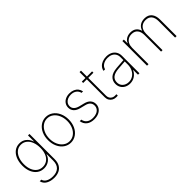

<svg xmlns="http://www.w3.org/2000/svg" viewBox="132 -1684 2922 2922"><g transform="rotate(-45 1592.5 -223.5)"><path d="M69.3 88.9H103.5Q114.7 133.3 159.2 156.5Q203.6 179.7 265.6 179.7Q347.7 179.7 392.1 137.2Q436.5 94.7 436.5 10.7V-127H432.6Q413.6 -67.9 366.7 -34.4Q319.8 -1 257.8 -1Q195.8 -1 148.7 -33.9Q101.6 -66.9 75.7 -126.7Q49.8 -186.5 49.8 -264.6Q49.8 -343.8 75.4 -406Q101.1 -468.3 148.2 -503.2Q195.3 -538.1 257.8 -538.1Q321.8 -538.1 366.9 -501.5Q412.1 -464.8 433.6 -403.3H436.5V-530.3H467.8V11.7Q467.8 76.7 443.1 121.1Q418.5 165.5 373 187.7Q327.6 210 265.6 210Q189.9 210 136.2 179.2Q82.5 148.4 69.3 88.9ZM436.5 -264.6Q436.5 -334 415 -389.4Q393.6 -444.8 353.3 -476.3Q313 -507.8 258.8 -507.8Q205.1 -507.8 165 -476.1Q125 -444.3 103.5 -389.2Q82 -334 82 -264.6Q82 -195.3 103.5 -142.6Q125 -89.8 165 -60.5Q205.1 -31.2 258.8 -31.2Q312.5 -31.2 352.8 -59.6Q393.1 -87.9 414.8 -140.6Q436.5 -193.4 436.5 -264.6Z M600.6 -263.7Q600.6 -341.8 629.4 -404.3Q658.2 -466.8 709.2 -502.4Q760.3 -538.1 823.2 -538.1Q886.2 -538.1 937.5 -502.4Q988.8 -466.8 1017.8 -404.1Q1046.9 -341.3 1046.9 -263.7Q1046.9 -185.5 1017.8 -123Q988.8 -60.5 937.5 -24.9Q886.2 10.7 823.2 10.7Q760.3 10.7 709.2 -24.9Q658.2 -60.5 629.4 -123Q600.6 -185.5 600.6 -263.7ZM1014.6 -263.7Q1014.6 -332 990 -387.7Q965.3 -443.4 921.6 -475.6Q877.9 -507.8 823.2 -507.8Q768.6 -507.8 724.9 -475.6Q681.2 -443.4 656.5 -387.7Q631.8 -332 631.8 -263.7Q631.8 -195.3 656.5 -139.6Q681.2 -84 724.9 -51.8Q768.6 -19.5 823.2 -19.5Q878.4 -19.5 922.1 -51.8Q965.8 -84 990.2 -139.6Q1014.6 -195.3 1014.6 -263.7Z M1335.9 -508.8Q1295.9 -508.8 1264.6 -494.6Q1233.4 -480.5 1215.8 -455.1Q1198.2 -429.7 1198.2 -397.5Q1198.2 -358.4 1224.9 -331.3Q1251.5 -304.2 1303.7 -291L1385.7 -270.5Q1445.8 -255.9 1476.8 -220.9Q1507.8 -186 1507.8 -135.7Q1507.8 -92.8 1485.4 -59.6Q1462.9 -26.4 1421.6 -7.8Q1380.4 10.7 1326.2 10.7Q1250.5 10.7 1203.6 -25.1Q1156.7 -61 1146.5 -127H1179.7Q1189 -74.2 1226.8 -46.4Q1264.6 -18.6 1326.2 -18.6Q1370.6 -18.6 1404.5 -33Q1438.5 -47.4 1457 -73.7Q1475.6 -100.1 1475.6 -134.8Q1475.6 -174.3 1450.7 -201.4Q1425.8 -228.5 1376 -240.2L1293.9 -260.7Q1231.4 -275.9 1199.2 -310.8Q1167 -345.7 1167 -396.5Q1167 -437.5 1188 -469.7Q1209 -502 1246.8 -520Q1284.7 -538.1 1333 -538.1Q1379.4 -538.1 1415.5 -522.5Q1451.7 -506.8 1473.9 -478.3Q1496.1 -449.7 1502.9 -412.1H1470.7Q1460.9 -457 1425.5 -482.7Q1390.1 -508.3 1335.9 -508.8Z M1815.4 -501H1704.1V-118.2Q1704.1 -87.9 1717 -66.2Q1730 -44.4 1751.7 -33Q1773.4 -21.5 1798.8 -21.5L1831.1 -22.5V7.8Q1824.2 8.8 1797.9 8.8Q1764.2 8.8 1735.6 -6.1Q1707 -21 1689.9 -49.3Q1672.9 -77.6 1672.9 -115.2V-501H1594.7V-530.3H1672.9V-657.2H1704.1V-530.3H1815.4Z M2119.1 -302.7Q2155.8 -305.7 2199.5 -308.8Q2243.2 -312 2273.4 -314V-377.9Q2273.4 -417 2255.6 -446.8Q2237.8 -476.6 2204.8 -492.7Q2171.9 -508.8 2127.9 -508.8Q2070.3 -508.8 2029.1 -483.2Q1987.8 -457.5 1977.5 -412.1H1944.3Q1950.7 -450.7 1976.3 -479.2Q2002 -507.8 2041.5 -522.9Q2081.1 -538.1 2127.9 -538.1Q2178.7 -538.1 2218.8 -518.8Q2258.8 -499.5 2281.7 -462.6Q2304.7 -425.8 2304.7 -376V0H2273.4V-102.5H2270.5Q2247.1 -50.8 2201.2 -19.5Q2155.3 11.7 2095.7 11.7Q2050.8 11.7 2012.9 -6.8Q1975.1 -25.4 1952.9 -60.8Q1930.7 -96.2 1930.7 -144.5Q1930.7 -209.5 1975.3 -252Q2020 -294.4 2119.1 -302.7ZM2097.7 -18.6Q2147 -18.6 2187.3 -44.4Q2227.5 -70.3 2250.5 -116.5Q2273.4 -162.6 2273.4 -220.7V-285.6L2230.5 -282.2Q2143.1 -274.9 2127.9 -274.4Q1962.9 -261.7 1962.9 -144.5Q1962.9 -106.9 1980.5 -78.4Q1998 -49.8 2028.8 -34.2Q2059.6 -18.6 2097.7 -18.6Z M2467.8 -530.3H2499V-451.2H2502.9Q2517.6 -490.7 2555.4 -513.9Q2593.3 -537.1 2645.5 -537.1Q2702.6 -537.1 2738.8 -509.3Q2774.9 -481.4 2790 -430.7H2793Q2807.1 -480.5 2847.4 -508.8Q2887.7 -537.1 2947.3 -537.1Q3023.9 -537.1 3064.2 -488.5Q3104.5 -439.9 3104.5 -356.4V0H3072.3V-355.5Q3072.3 -426.8 3039.8 -466.8Q3007.3 -506.8 2942.4 -506.8Q2897.9 -506.8 2866.2 -487.5Q2834.5 -468.3 2818.1 -433.8Q2801.8 -399.4 2801.8 -354.5V0H2770.5V-357.4Q2770.5 -426.8 2737.8 -466.8Q2705.1 -506.8 2640.6 -506.8Q2597.2 -506.8 2565.4 -487.3Q2533.7 -467.8 2516.8 -432.6Q2500 -397.5 2500 -352.5V0H2467.8Z"/></g></svg>

Font: Pretendard Thin
Style: Regular
Weight: 100
Designer: Base glyphs from Inter by Rasmus Andersson; Hangeul glyphs from Noto Sans CJK(Source Han Sans) by Jang Soo-young and Kan
Foundry: Kil Hyung-jin
Version: Version 1.309